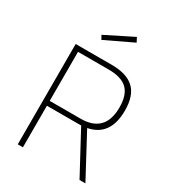

<svg xmlns="http://www.w3.org/2000/svg" viewBox="-217 -1041 1047 1160"><g transform="rotate(30 306.5 -461.0)"><path d="M128 -290V0H92V-700H343Q449 -700 500 -652Q551 -604 551 -500Q551 -323 406 -295L564 0H523L367 -290ZM513 -500Q513 -587 472 -626.5Q431 -666 343 -666H128V-324H343Q513 -324 513 -500ZM199 -826 391 -922 407 -891 214 -799Z"/></g></svg>

Font: Titillium Web[RUS by Daymarius]
Style: Regular
Weight: 200
Designer: Cyrillization by Daymarius
Foundry: Cyrillization by Daymarius
Version: Version 1.002 September 11, 2018